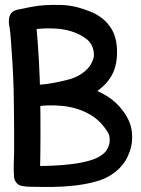

<svg xmlns="http://www.w3.org/2000/svg" viewBox="-20 -739 571 776"><path d="M74 13Q88 14 100 8.5Q112 3 121.5 -6.5Q131 -16 136.5 -28Q142 -40 142 -51Q145 -199 142.5 -347.5Q140 -496 126 -645Q125 -651 131 -658Q137 -665 143.5 -671.5Q150 -678 154.5 -684Q159 -690 154.5 -694.5Q150 -699 134 -700Q118 -701 84 -699Q71 -698 57 -696.5Q43 -695 33 -689Q23 -683 18.5 -670Q14 -657 18 -633Q22 -609 23.5 -583.5Q25 -558 27 -534Q35 -429 36 -324Q37 -274 37 -224Q37 -174 37 -123Q36 -100 35.5 -72.5Q35 -45 37 -22Q39 -8 48.5 2Q58 12 74 13ZM117 16Q151 17 194 16.5Q237 16 281.5 11Q326 6 366.5 -5Q407 -16 435 -36Q457 -51 474 -71.5Q491 -92 500 -116Q518 -157 513 -204Q511 -228 501 -250.5Q491 -273 476 -292Q450 -327 415 -349Q380 -371 342 -383.5Q304 -396 264 -400Q224 -404 187 -401Q170 -399 154 -397.5Q138 -396 123 -392Q117 -390 109.5 -387.5Q102 -385 97 -384Q95 -384 92.5 -385Q90 -386 88 -386Q69 -384 56.5 -366.5Q44 -349 46 -330Q46 -316 53.5 -305.5Q61 -295 77 -296Q84 -296 92 -299Q100 -302 108 -304Q140 -312 172 -313Q200 -314 231.5 -311Q263 -308 293 -298.5Q323 -289 350.5 -272Q378 -255 399 -228Q408 -217 415.5 -205Q423 -193 423 -179Q425 -161 417 -143.5Q409 -126 396 -116Q375 -99 340.5 -89.5Q306 -80 268 -75.5Q230 -71 193.5 -69.5Q157 -68 132 -68H131Q117 -68 101 -76Q85 -84 77 -84Q58 -84 47 -70Q36 -56 37 -39Q38 -28 38.5 -21Q39 -14 41 -9.5Q43 -5 47 -1Q51 3 57 8Q61 11 69 12.5Q77 14 86 15Q95 16 104 16Q113 16 117 16ZM158 -624Q174 -625 205.5 -623.5Q237 -622 269.5 -612Q302 -602 328.5 -582Q355 -562 359 -527Q361 -513 358 -505Q351 -479 334 -461.5Q317 -444 297.5 -433.5Q278 -423 258.5 -418Q239 -413 226 -410Q201 -404 168.5 -399.5Q136 -395 111 -396Q108 -399 106.5 -397Q105 -395 103 -390.5Q101 -386 99.5 -382.5Q98 -379 95 -379Q75 -381 68.5 -379.5Q62 -378 64 -354Q64 -345 68 -333Q72 -321 77 -312Q82 -303 88.5 -298.5Q95 -294 100 -300Q116 -317 147 -321.5Q178 -326 214.5 -327.5Q251 -329 288.5 -334Q326 -339 354 -358Q378 -373 397.5 -391Q417 -409 430.5 -432.5Q444 -456 449.5 -485.5Q455 -515 452 -553Q448 -593 432 -620Q416 -647 393.5 -664.5Q371 -682 344.5 -692.5Q318 -703 292 -710Q259 -718 227 -719Q195 -720 160 -718Q145 -717 134.5 -715.5Q124 -714 114.5 -712.5Q105 -711 95.5 -709Q86 -707 72 -704Q60 -702 49 -699.5Q38 -697 30.5 -691Q23 -685 19 -674.5Q15 -664 16 -646Q17 -629 25 -613.5Q33 -598 46 -597Q54 -596 63.5 -602Q73 -608 81 -610Q92 -614 101 -616.5Q110 -619 118.5 -620.5Q127 -622 136.5 -622.5Q146 -623 158 -624Z"/></svg>

Font: Balpaq
Style: Regular
Weight: 400
Designer: Abay Emes
Version: Version 1.000